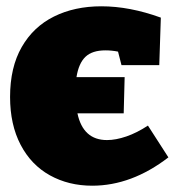

<svg xmlns="http://www.w3.org/2000/svg" viewBox="-20 -575 557 610"><path d="M515 -75Q398 15 273 15Q198 15 138.5 -18Q79 -51 45.5 -115Q12 -179 12 -267Q12 -361 49 -425.5Q86 -490 151.5 -522.5Q217 -555 302 -555Q392 -555 491 -519L486 -368H366L355 -411Q335 -415 315 -415Q273 -415 251.5 -394.5Q230 -374 223 -330H376L373 -215H226Q244 -130 320 -130Q348 -130 381.5 -141.5Q415 -153 450 -176Z"/></svg>

Font: Bitter Pro Black
Style: Regular
Weight: 900
Designer: Sol Matas, and Bitter project Authors
Foundry: Sol Matas
Version: Version 1.010